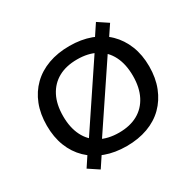

<svg xmlns="http://www.w3.org/2000/svg" viewBox="-172 -954 1227 1202"><g transform="rotate(-30 441.5 -353.5)"><path d="M442 9Q357 9 289 -16Q221 -41 172 -88.5Q123 -136 97 -202.5Q71 -269 71 -352Q71 -436 97 -502.5Q123 -569 171.5 -616.5Q220 -664 288.5 -689Q357 -714 442 -714Q526 -714 594.5 -689Q663 -664 711 -617Q759 -570 785.5 -503.5Q812 -437 812 -354Q812 -270 785.5 -203Q759 -136 711 -88.5Q663 -41 594.5 -16Q526 9 442 9ZM442 -88Q521 -88 577 -119Q633 -150 663.5 -209.5Q694 -269 694 -353Q694 -437 664 -496.5Q634 -556 577.5 -586.5Q521 -617 442 -617Q362 -617 306 -586Q250 -555 219.5 -496Q189 -437 189 -352Q189 -269 219 -209.5Q249 -150 306 -119Q363 -88 442 -88ZM226 54 152 5 220 -98 257 -148 568 -613 593 -657 662 -761 736 -712 667 -609 631 -559 320 -95 295 -50Z"/></g></svg>

Font: Nunito Sans 10pt SemiExpanded SemiBold
Style: Regular
Weight: 600
Width: 6
Designer: Vernon Adams
Foundry: Vernon Adams
Version: Version 3.101;gftools[0.9.27]